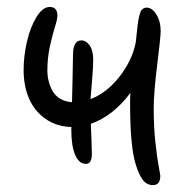

<svg xmlns="http://www.w3.org/2000/svg" viewBox="-20 -539 550 552"><path d="M227.1 -67.9Q207 -67.9 196 -94Q185.1 -120.1 185.1 -163.1V-173.8Q141.6 -175.3 110.1 -197.8Q78.6 -220.2 63.2 -256.3Q47.9 -292.5 47.9 -337.9Q47.9 -377.4 57.4 -418.9Q66.9 -460.4 84.7 -489.7Q102.5 -519 123 -519Q145 -519 145 -494.1Q145 -483.9 137.9 -461.4Q130.9 -439 123.5 -406Q116.2 -373 116.2 -336.9Q116.2 -320.3 119.9 -305.7Q123.5 -291 131.1 -277.3Q138.7 -263.7 153.1 -255.1Q167.5 -246.6 187 -245.1Q187 -256.8 188.5 -308.8Q189.9 -360.8 189.9 -380.9Q189.9 -422.9 213.9 -422.9Q227.5 -422.9 237.8 -408.2Q248 -393.6 248 -367.2Q248 -345.2 244.4 -304.2Q240.7 -263.2 240.2 -253.9Q287.1 -272 323.5 -318.6Q359.9 -365.2 370.1 -416L374 -451.2Q377.4 -486.3 382.8 -501.7Q388.2 -517.1 401.9 -517.1Q417 -517.1 429.4 -497.6Q441.9 -478 441.9 -449.2Q441.9 -432.1 431.9 -352.3Q421.9 -272.5 421.9 -226.1Q421.9 -173.8 426.8 -129.4Q431.6 -85 436.3 -60.8Q440.9 -36.6 440.9 -34.2Q440.9 -6.8 419.9 -6.8Q401.4 -6.8 389.9 -22.7Q378.4 -38.6 370.1 -66.9Q354 -117.2 354 -244.1Q354 -262.2 355 -272Q304.7 -205.1 241.2 -183.1Q241.2 -177.2 242.7 -143.8Q244.1 -110.4 244.1 -96.2Q244.1 -67.9 227.1 -67.9Z"/></svg>

Font: Shantell Sans Bouncy
Style: Regular
Weight: 300
Designer: Stephen Nixon, Anya Danilova, Shantell Martin
Foundry: Arrow Type
Version: Version 1.006;[9816181b4]